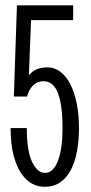

<svg xmlns="http://www.w3.org/2000/svg" viewBox="-20 -691 342 724"><path d="M88.9 -407.2Q104.5 -425.3 121.8 -431.2Q139.2 -437 158.2 -437Q186 -437 208.3 -419.9Q230.5 -402.8 245.8 -372.3Q261.2 -341.8 269.5 -299.8Q277.8 -257.8 277.8 -208Q277.8 -162.1 270.5 -121.8Q263.2 -81.5 247.8 -51.5Q232.4 -21.5 208 -4.2Q183.6 13.2 149.9 13.2Q125 14.2 101.8 2Q78.6 -10.3 60.3 -36.9Q42 -63.5 31 -106Q20 -148.4 20 -208H81.1Q81.1 -122.6 100.8 -80.8Q120.6 -39.1 149.9 -39.1Q166.5 -39.1 178.7 -51.5Q190.9 -64 199.2 -86.4Q207.5 -108.9 211.7 -139.9Q215.8 -170.9 215.8 -208Q215.8 -293.9 198.7 -339.4Q181.6 -384.8 144 -384.8Q122.1 -384.8 106.2 -370.4Q90.3 -356 82 -327.1H32.2L43.9 -670.9H255.9V-615.2H97.2Z"/></svg>

Font: Stint Ultra Condensed
Style: Regular
Weight: 400
Width: 1
Designer: Astigmatic (AOETI)
Foundry: Astigmatic (AOETI)
Version: Version 1.000